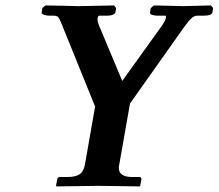

<svg xmlns="http://www.w3.org/2000/svg" viewBox="-20 -667 784 688"><path d="M407.2 -76.7Q405.8 -70.8 405.8 -65.4Q405.8 -32.7 454.1 -32.7H480.5Q486.8 -32.7 486.8 -24.4L482.4 -1L480.5 1L417 0Q353.5 -1 331.1 -1L182.6 1L180.7 -1L185.1 -24.4Q186.5 -32.7 194.8 -32.7H221.2Q251 -32.7 265.4 -42.7Q279.8 -52.7 284.2 -76.7L320.8 -285.2L205.6 -569.3Q192.9 -603 187 -606.9Q181.6 -610.8 171.4 -610.8H156.2Q147.5 -610.8 138.4 -613.8Q129.4 -616.7 129.4 -622.1L131.8 -638.2L143.1 -647.5L198.2 -646.5Q252.9 -645 261.2 -645L388.7 -647.5L396 -638.2L393.6 -623Q392.6 -618.2 384.8 -614.5Q377 -610.8 363.8 -610.8H335.4Q333 -610.8 331.3 -607.2Q329.6 -603.5 329.6 -597.7Q329.6 -587.9 335 -575.2L418 -377L560.5 -575.2Q574.7 -595.7 574.7 -606.9Q574.7 -610.8 572.3 -610.8H541.5Q526.9 -612.3 522.2 -614.7Q517.6 -617.2 517.6 -622.1L520 -637.7L531.2 -647.5L579.6 -646.5Q627.9 -645 635.7 -645L736.3 -647.5L743.7 -638.2L741.2 -622.6Q739.3 -610.8 708.5 -610.8H687Q676.3 -610.8 666.3 -601.8Q656.2 -592.8 639.2 -569.3L445.8 -295.9Z"/></svg>

Font: LL
Style: Bold Italic
Weight: 700
Italic angle: -11.5°
Designer: Philipp H. Poll
Foundry: Philipp H. Poll
Version: Version 2.7.x